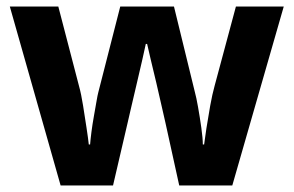

<svg xmlns="http://www.w3.org/2000/svg" viewBox="-20 -566 896 586"><path d="M485 -191Q481 -208 473.5 -241.5Q466 -275 457 -313.5Q448 -352 440 -384.5Q432 -417 429 -432H425Q422 -417 414.5 -384.5Q407 -352 398 -313.5Q389 -275 381 -241Q373 -207 369 -189L325 0H165L10 -546H158L221 -304Q228 -279 233.5 -244Q239 -209 244 -176.5Q249 -144 251 -125H255Q256 -139 259 -162.5Q262 -186 266.5 -211Q271 -236 274.5 -256.5Q278 -277 280 -284L347 -546H511L575 -284Q579 -270 584.5 -239Q590 -208 594.5 -176Q599 -144 599 -125H603Q605 -142 610 -174.5Q615 -207 621.5 -243Q628 -279 635 -304L700 -546H846L689 0H527Z"/></svg>

Font: Noto Sans NKo Unjoined
Style: Bold
Weight: 700
Designer: Monotype Design Team
Foundry: Monotype Imaging Inc.
Version: Version 2.004